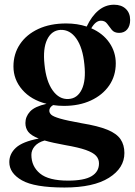

<svg xmlns="http://www.w3.org/2000/svg" viewBox="-20 -570 586 835"><path d="M335.5 -34Q406 -22.5 446.5 -6Q487 10.5 504 35.2Q521 60 521 95.5Q521 161 453.8 203.2Q386.5 245.5 260.5 245.5Q130 245.5 75.2 214.2Q20.5 183 20.5 135Q20.5 99 49.2 72.5Q78 46 148.5 32.5Q115.5 19.5 103 3.5Q90.5 -12.5 90.5 -35Q90.5 -63 110.8 -85Q131 -107 182.5 -118.5Q115 -135.5 76.8 -179.8Q38.5 -224 38.5 -281Q38.5 -335.5 66.8 -377.8Q95 -420 146.5 -444Q198 -468 268 -468Q316 -468 357 -454.5Q378.5 -500 408.5 -524.8Q438.5 -549.5 476 -549.5Q508 -549.5 527 -531.5Q546 -513.5 546 -483Q546 -457.5 533.2 -442.2Q520.5 -427 498 -427Q477 -427 466.2 -440.2Q455.5 -453.5 446 -466.8Q436.5 -480 419 -480Q396 -480 377 -447Q427.5 -425 455.5 -384.5Q483.5 -344 483.5 -294.5Q483.5 -240 454.8 -198.2Q426 -156.5 375.2 -133Q324.5 -109.5 258 -109.5Q233.5 -109.5 211 -113Q194.5 -103 194.5 -88.5Q194.5 -79 203 -71Q211.5 -63 241.5 -54.2Q271.5 -45.5 335.5 -34ZM242.5 -440Q204 -437.5 185 -398Q166 -358.5 173.5 -289.5Q180.5 -217 209 -177Q237.5 -137 278 -139.5Q316.5 -141.5 335.5 -180.8Q354.5 -220 347 -289.5Q340 -362.5 312 -402.2Q284 -442 242.5 -440ZM116.5 103.5Q116.5 153.5 154 184.5Q191.5 215.5 276 215.5Q346 215.5 378.2 196.2Q410.5 177 410.5 140.5Q410.5 121.5 397.8 107.5Q385 93.5 353.2 82.2Q321.5 71 263.5 61Q208 51 174 41Q145.5 49 131 66Q116.5 83 116.5 103.5Z"/></svg>

Font: Fraunces 72pt S000 SemiBold
Style: Regular
Weight: 600
Version: Version 1.000; ttfautohint (v1.8.3)